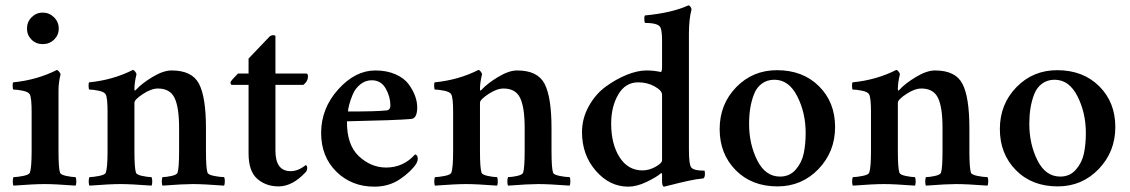

<svg xmlns="http://www.w3.org/2000/svg" viewBox="-20 -698 4273 726"><path d="M201.2 -309.6V-127Q201.2 -62.5 207 -44.9Q210 -37.1 231 -32.7Q252 -28.3 265.6 -28.3Q268.6 -23.4 268.6 -11.7Q268.6 0 265.6 3.9Q187.5 -2 149.4 -2Q109.4 -2 31.2 3.9Q28.3 0 28.3 -11.7Q28.3 -23.4 31.2 -28.3Q44.9 -28.3 67.4 -32.7Q89.8 -37.1 92.8 -44.9Q99.6 -62.5 99.6 -127V-275.4Q99.6 -327.1 92.8 -340.8Q87.9 -350.6 65.9 -355Q43.9 -359.4 30.3 -359.4Q28.3 -361.3 27.8 -373Q27.3 -384.8 30.3 -386.7Q120.1 -395.5 195.3 -433.6Q199.2 -432.6 204.1 -426.3Q209 -419.9 209 -417Q201.2 -385.7 201.2 -356.4ZM82 -589.8Q82 -615.2 99.6 -632.8Q117.2 -650.4 141.6 -650.4Q166 -650.4 184.1 -632.8Q202.1 -615.2 202.1 -589.8Q202.1 -565.4 184.6 -548.3Q167 -531.2 141.6 -531.2Q116.2 -531.2 99.1 -548.3Q82 -565.4 82 -589.8Z M628.9 -431.6Q706.1 -431.6 732.4 -381.3Q758.8 -331.1 758.8 -212.9V-127Q758.8 -62.5 764.6 -44.9Q767.6 -37.1 790 -32.7Q812.5 -28.3 827.1 -28.3Q830.1 -24.4 830.1 -12.7Q830.1 -1 827.1 3.9Q749 -2 708 -2Q672.9 -2 594.7 3.9Q591.8 0 591.8 -11.7Q591.8 -23.4 594.7 -28.3Q608.4 -28.3 628.4 -32.7Q648.4 -37.1 651.4 -44.9Q657.2 -62.5 657.2 -127V-214.8Q657.2 -292 640.1 -327.6Q623 -363.3 577.1 -363.3Q551.8 -363.3 520 -342.3Q488.3 -321.3 488.3 -309.6V-127Q488.3 -62.5 494.1 -44.9Q497.1 -37.1 518.1 -32.7Q539.1 -28.3 552.7 -28.3Q555.7 -23.4 555.7 -11.7Q555.7 0 552.7 3.9Q474.6 -2 436.5 -2Q396.5 -2 318.4 3.9Q315.4 0 315.4 -11.7Q315.4 -23.4 318.4 -28.3Q332 -28.3 354.5 -32.7Q377 -37.1 379.9 -44.9Q386.7 -62.5 386.7 -127V-275.4Q386.7 -327.1 379.9 -340.8Q375 -350.6 353 -355Q331.1 -359.4 317.4 -359.4Q315.4 -361.3 314.9 -373Q314.5 -384.8 317.4 -386.7Q407.2 -395.5 482.4 -433.6Q486.3 -433.6 491.2 -427.2Q496.1 -420.9 496.1 -417Q488.3 -385.7 488.3 -361.3Q488.3 -355.5 490.2 -355.5Q491.2 -355.5 495.1 -359.4Q516.6 -382.8 557.1 -407.2Q597.7 -431.6 628.9 -431.6Z M1021.5 -419.9H1138.7Q1144.5 -419.9 1144.5 -408.2Q1144.5 -390.6 1127 -377H1021.5V-127.9Q1021.5 -50.8 1079.1 -50.8Q1107.4 -50.8 1136.7 -74.2Q1141.6 -69.3 1141.6 -63.5Q1141.6 -52.7 1135.7 -46.9Q1085.9 6.8 1033.2 6.8Q985.4 6.8 952.6 -22Q919.9 -50.8 919.9 -117.2V-377H856.4Q851.6 -377.9 851.6 -387.7Q856.4 -396.5 879.9 -419.9H919.9V-476.6Q930.7 -487.3 1000 -560.5Q1003.9 -563.5 1008.8 -564.5Q1013.7 -565.4 1017.6 -564.5Q1021.5 -563.5 1021.5 -561.5Z M1295.9 -276.4Q1405.3 -276.4 1438.5 -280.3Q1456.1 -280.3 1456.1 -299.8Q1456.1 -332 1438.5 -363.3Q1420.9 -394.5 1385.7 -394.5Q1361.3 -394.5 1342.3 -378.9Q1323.2 -363.3 1314 -341.3Q1304.7 -319.3 1300.3 -301.8Q1295.9 -284.2 1295.9 -276.4ZM1292 -239.3Q1291 -150.4 1336.9 -107.4Q1382.8 -64.5 1440.4 -64.5Q1504.9 -64.5 1549.8 -114.3Q1559.6 -111.3 1559.6 -98.6Q1559.6 -89.8 1554.7 -80.1Q1535.2 -49.8 1493.2 -21Q1451.2 7.8 1395.5 7.8Q1309.6 7.8 1252 -48.8Q1194.3 -105.5 1194.3 -195.3Q1194.3 -288.1 1258.8 -359.9Q1323.2 -431.6 1399.4 -431.6Q1442.4 -431.6 1475.6 -417Q1508.8 -402.3 1525.4 -379.4Q1542 -356.4 1549.8 -334.5Q1557.6 -312.5 1557.6 -292Q1557.6 -249 1533.2 -248Q1477.5 -243.2 1292 -239.3Z M1935.5 -431.6Q2012.7 -431.6 2039.1 -381.3Q2065.4 -331.1 2065.4 -212.9V-127Q2065.4 -62.5 2071.3 -44.9Q2074.2 -37.1 2096.7 -32.7Q2119.1 -28.3 2133.8 -28.3Q2136.7 -24.4 2136.7 -12.7Q2136.7 -1 2133.8 3.9Q2055.7 -2 2014.6 -2Q1979.5 -2 1901.4 3.9Q1898.4 0 1898.4 -11.7Q1898.4 -23.4 1901.4 -28.3Q1915 -28.3 1935.1 -32.7Q1955.1 -37.1 1958 -44.9Q1963.9 -62.5 1963.9 -127V-214.8Q1963.9 -292 1946.8 -327.6Q1929.7 -363.3 1883.8 -363.3Q1858.4 -363.3 1826.7 -342.3Q1794.9 -321.3 1794.9 -309.6V-127Q1794.9 -62.5 1800.8 -44.9Q1803.7 -37.1 1824.7 -32.7Q1845.7 -28.3 1859.4 -28.3Q1862.3 -23.4 1862.3 -11.7Q1862.3 0 1859.4 3.9Q1781.2 -2 1743.2 -2Q1703.1 -2 1625 3.9Q1622.1 0 1622.1 -11.7Q1622.1 -23.4 1625 -28.3Q1638.7 -28.3 1661.1 -32.7Q1683.6 -37.1 1686.5 -44.9Q1693.4 -62.5 1693.4 -127V-275.4Q1693.4 -327.1 1686.5 -340.8Q1681.6 -350.6 1659.7 -355Q1637.7 -359.4 1624 -359.4Q1622.1 -361.3 1621.6 -373Q1621.1 -384.8 1624 -386.7Q1713.9 -395.5 1789.1 -433.6Q1793 -433.6 1797.9 -427.2Q1802.7 -420.9 1802.7 -417Q1794.9 -385.7 1794.9 -361.3Q1794.9 -355.5 1796.9 -355.5Q1797.9 -355.5 1801.8 -359.4Q1823.2 -382.8 1863.8 -407.2Q1904.3 -431.6 1935.5 -431.6Z M2424.8 -431.6Q2452.1 -431.6 2478.5 -425.8Q2483.4 -425.8 2483.4 -447.3V-544.9Q2483.4 -580.1 2477.5 -593.8Q2469.7 -611.3 2418.9 -611.3Q2418 -611.3 2417 -618.2Q2416 -625 2416.5 -631.8Q2417 -638.7 2418.9 -639.6Q2521.5 -649.4 2583 -677.7Q2586.9 -677.7 2590.8 -672.4Q2594.7 -667 2594.7 -662.1Q2585 -625 2585 -570.3V-132.8Q2585 -78.1 2592.8 -66.4Q2600.6 -52.7 2643.6 -52.7Q2645.5 -50.8 2645.5 -40Q2645.5 -27.3 2639.6 -23.4Q2615.2 -21.5 2580.1 -13.7Q2544.9 -5.9 2519 1Q2493.2 7.8 2491.2 7.8Q2483.4 7.8 2483.4 -13.7V-39.1Q2482.4 -43.9 2480.5 -43.9Q2462.9 -28.3 2425.3 -10.3Q2387.7 7.8 2355.5 7.8Q2285.2 7.8 2232.9 -52.2Q2180.7 -112.3 2180.7 -198.2Q2180.7 -250 2206.1 -295.9Q2231.4 -341.8 2270 -370.1Q2308.6 -398.4 2349.6 -415Q2390.6 -431.6 2424.8 -431.6ZM2393.6 -386.7Q2344.7 -386.7 2317.9 -340.8Q2291 -294.9 2291 -230.5Q2291 -153.3 2322.8 -103.5Q2354.5 -53.7 2409.2 -53.7Q2434.6 -53.7 2459 -67.4Q2483.4 -81.1 2483.4 -91.8V-339.8Q2483.4 -355.5 2455.6 -371.1Q2427.7 -386.7 2393.6 -386.7Z M2908.2 -396.5Q2880.9 -396.5 2860.8 -381.8Q2840.8 -367.2 2831.1 -341.8Q2821.3 -316.4 2816.9 -289.1Q2812.5 -261.7 2812.5 -229.5Q2812.5 -153.3 2843.3 -91.8Q2874 -30.3 2929.7 -30.3Q2965.8 -30.3 2988.8 -56.6Q3011.7 -83 3019 -117.7Q3026.4 -152.3 3026.4 -195.3Q3026.4 -271.5 2994.6 -334Q2962.9 -396.5 2908.2 -396.5ZM2918 -432.6Q3015.6 -432.6 3076.7 -372.1Q3137.7 -311.5 3137.7 -217.8Q3137.7 -124 3074.7 -58.6Q3011.7 6.8 2919.9 6.8Q2822.3 6.8 2761.7 -54.7Q2701.2 -116.2 2701.2 -210Q2701.2 -303.7 2763.7 -368.2Q2826.2 -432.6 2918 -432.6Z M3515.6 -431.6Q3592.8 -431.6 3619.1 -381.3Q3645.5 -331.1 3645.5 -212.9V-127Q3645.5 -62.5 3651.4 -44.9Q3654.3 -37.1 3676.8 -32.7Q3699.2 -28.3 3713.9 -28.3Q3716.8 -24.4 3716.8 -12.7Q3716.8 -1 3713.9 3.9Q3635.7 -2 3594.7 -2Q3559.6 -2 3481.4 3.9Q3478.5 0 3478.5 -11.7Q3478.5 -23.4 3481.4 -28.3Q3495.1 -28.3 3515.1 -32.7Q3535.2 -37.1 3538.1 -44.9Q3543.9 -62.5 3543.9 -127V-214.8Q3543.9 -292 3526.9 -327.6Q3509.8 -363.3 3463.9 -363.3Q3438.5 -363.3 3406.7 -342.3Q3375 -321.3 3375 -309.6V-127Q3375 -62.5 3380.9 -44.9Q3383.8 -37.1 3404.8 -32.7Q3425.8 -28.3 3439.5 -28.3Q3442.4 -23.4 3442.4 -11.7Q3442.4 0 3439.5 3.9Q3361.3 -2 3323.2 -2Q3283.2 -2 3205.1 3.9Q3202.1 0 3202.1 -11.7Q3202.1 -23.4 3205.1 -28.3Q3218.8 -28.3 3241.2 -32.7Q3263.7 -37.1 3266.6 -44.9Q3273.4 -62.5 3273.4 -127V-275.4Q3273.4 -327.1 3266.6 -340.8Q3261.7 -350.6 3239.7 -355Q3217.8 -359.4 3204.1 -359.4Q3202.1 -361.3 3201.7 -373Q3201.2 -384.8 3204.1 -386.7Q3293.9 -395.5 3369.1 -433.6Q3373 -433.6 3377.9 -427.2Q3382.8 -420.9 3382.8 -417Q3375 -385.7 3375 -361.3Q3375 -355.5 3377 -355.5Q3377.9 -355.5 3381.8 -359.4Q3403.3 -382.8 3443.8 -407.2Q3484.4 -431.6 3515.6 -431.6Z M3967.8 -396.5Q3940.4 -396.5 3920.4 -381.8Q3900.4 -367.2 3890.6 -341.8Q3880.9 -316.4 3876.5 -289.1Q3872.1 -261.7 3872.1 -229.5Q3872.1 -153.3 3902.8 -91.8Q3933.6 -30.3 3989.3 -30.3Q4025.4 -30.3 4048.3 -56.6Q4071.3 -83 4078.6 -117.7Q4085.9 -152.3 4085.9 -195.3Q4085.9 -271.5 4054.2 -334Q4022.5 -396.5 3967.8 -396.5ZM3977.5 -432.6Q4075.2 -432.6 4136.2 -372.1Q4197.3 -311.5 4197.3 -217.8Q4197.3 -124 4134.3 -58.6Q4071.3 6.8 3979.5 6.8Q3881.8 6.8 3821.3 -54.7Q3760.7 -116.2 3760.7 -210Q3760.7 -303.7 3823.2 -368.2Q3885.7 -432.6 3977.5 -432.6Z"/></svg>

Font: Crimson
Style: Semibold
Weight: 600
Version: Version 0.8